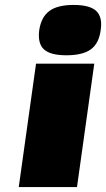

<svg xmlns="http://www.w3.org/2000/svg" viewBox="-20 -758 430 778"><path d="M292 0H56L126 -500H362ZM139 -636Q147 -689 180 -713.5Q213 -738 278.5 -738Q344 -738 370 -713.5Q396 -689 388 -636Q381 -582 348 -558Q315 -534 249 -534Q184 -534 158 -558Q132 -582 139 -636Z"/></svg>

Font: Fivo Sans Modern ExtBlk
Style: Regular
Weight: 900
Designer: Alexander Slobzheninov
Foundry: Alexander Slobzheninov
Version: 1.0